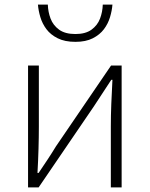

<svg xmlns="http://www.w3.org/2000/svg" viewBox="-20 -815 651 835"><path d="M102 0V-530H149V-263Q149 -220 147.5 -168Q146 -116 143 -63H148Q165 -88 186.5 -120.5Q208 -153 223 -178L463 -530H509V0H462V-267Q462 -311 464 -363Q466 -415 469 -468H464Q448 -443 426 -410Q404 -377 388 -352L148 0ZM308 -633Q262 -633 231 -648.5Q200 -664 182 -688Q164 -712 155.5 -740.5Q147 -769 145 -795H188Q189 -763 200 -734Q211 -705 237 -686Q263 -667 308 -667Q352 -667 378 -686Q404 -705 415 -734Q426 -763 427 -795H469Q467 -769 458.5 -740.5Q450 -712 432 -688Q414 -664 383.5 -648.5Q353 -633 308 -633Z"/></svg>

Font: Noto Sans KR ExtraLight
Style: Regular
Weight: 250
Designer: Ryoko NISHIZUKA  (kana, bopomofo & ideographs); Paul D. Hunt (Latin, Greek & Cyrillic); Sandoll Communications , Soo-you
Foundry: Adobe
Version: Version 2.004-H2;hotconv 1.0.118;makeotfexe 2.5.65603